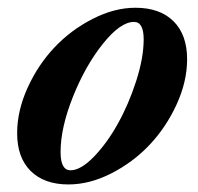

<svg xmlns="http://www.w3.org/2000/svg" viewBox="-20 -472 518 503"><path d="M159.2 11.2Q96.2 11.2 60.5 -23.9Q24.9 -59.1 24.9 -123Q24.9 -181.6 52.2 -241.9Q79.6 -302.2 122.8 -347.9Q166 -393.6 222.9 -422.6Q279.8 -451.7 335 -451.7Q398.9 -451.7 434.6 -416.3Q470.2 -380.9 470.2 -316.9Q470.2 -258.3 442.6 -198.2Q415 -138.2 371.8 -92.5Q328.6 -46.9 271.7 -17.8Q214.8 11.2 159.2 11.2ZM164.6 -25.9Q191.4 -25.9 225.6 -61Q259.8 -96.2 288.3 -147.2Q316.9 -198.2 336.7 -259.5Q356.4 -320.8 356.4 -368.7Q356.4 -414.6 331.1 -414.6Q295.4 -414.6 249.5 -357.2Q203.6 -299.8 171.1 -218.5Q138.7 -137.2 138.7 -73.7Q138.7 -25.9 164.6 -25.9Z"/></svg>

Font: Elstob 10pt
Style: Bold Italic
Weight: 700
Italic angle: -20°
Designer: Peter S. Baker
Version: Version 1.015